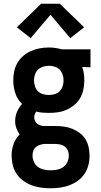

<svg xmlns="http://www.w3.org/2000/svg" viewBox="-20 -784 540 1027"><path d="M250 223Q224 223 198.5 219.5Q173 216 149 207Q125 198 104 182.5Q83 167 68.5 145.5Q54 124 48 98.5Q42 73 42 47Q42 16 52.5 -13.5Q63 -43 85 -65Q74 -80 67.5 -98.5Q61 -117 61 -136Q61 -162 71 -185.5Q81 -209 98 -228Q73 -252 62 -285.5Q51 -319 51 -354Q51 -378 56 -402.5Q61 -427 73.5 -448Q86 -469 104.5 -485Q123 -501 145.5 -511Q168 -521 192.5 -525.5Q217 -530 241 -530Q257 -530 272.5 -528Q288 -526 303 -522L311 -520H464V-424L420 -426Q426 -409 428.5 -390.5Q431 -372 431 -354Q431 -330 426 -305.5Q421 -281 409 -260Q397 -239 378 -223Q359 -207 336.5 -197Q314 -187 290 -183.5Q266 -180 241 -180Q224 -180 207 -181.5Q190 -183 174 -187Q169 -181 166 -173Q163 -165 163 -157Q163 -147 167 -138Q171 -129 178 -123Q185 -117 194 -114Q203 -111 213 -110Q213 -110 213.5 -110Q214 -110 215 -110Q217 -110 220 -110Q223 -110 225 -110H275Q298 -110 321 -107Q344 -104 365.5 -95.5Q387 -87 406 -73Q425 -59 437 -39.5Q449 -20 454 3Q459 26 459 49Q459 75 452.5 100Q446 125 431.5 146.5Q417 168 396 183Q375 198 351 207Q327 216 301.5 219.5Q276 223 250 223ZM241 -276Q257 -276 272.5 -280.5Q288 -285 299 -296Q310 -307 315 -322.5Q320 -338 320 -354Q320 -369 315.5 -383.5Q311 -398 301.5 -409Q292 -420 277.5 -425.5Q263 -431 248 -432H241Q241 -432 240.5 -432Q240 -432 240 -432Q225 -432 209.5 -427Q194 -422 183 -411Q172 -400 167 -385Q162 -370 162 -354Q162 -338 167 -322.5Q172 -307 183 -296Q194 -285 209.5 -280.5Q225 -276 241 -276ZM250 127Q268 127 285.5 123.5Q303 120 317.5 110Q332 100 340 83.5Q348 67 348 49Q348 35 343 22Q338 9 327 0.5Q316 -8 302.5 -11Q289 -14 275 -14H225Q223 -14 221 -14Q219 -14 217 -14Q205 -13 193 -9Q181 -5 171.5 3Q162 11 158 23Q154 35 154 47Q154 65 161.5 82Q169 99 183 109Q197 119 215 123Q233 127 250 127ZM144 -580 70 -638 200 -764H300L430 -638L356 -580L250 -705Z"/></svg>

Font: Zed Mono
Style: Bold
Weight: 700
Monospace: yes
Designer: Belleve Invis
Foundry: Belleve Invis
Version: Version 1.0.0; ttfautohint (v1.8.4)